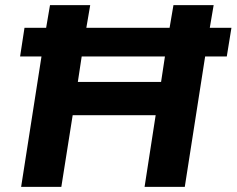

<svg xmlns="http://www.w3.org/2000/svg" viewBox="-20 -725 918 745"><path d="M62 0 141 -506H58L75 -617H159L174 -705H330L315 -617H638L653 -705H809L794 -617H878L860 -506H776L697 0H541L584 -278H262L218 0ZM282 -407H605L620 -506H297Z"/></svg>

Font: Mulish ExtraBold
Style: Italic
Weight: 800
Italic angle: -9°
Designer: Vernon Adams
Foundry: Vernon Adams
Version: Version 3.603; ttfautohint (v1.8.3)